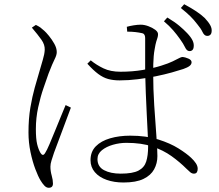

<svg xmlns="http://www.w3.org/2000/svg" viewBox="-20 -845 1040 910"><path d="M833 -660Q819 -680 801 -701Q783 -722 757 -744L773 -762Q808 -741 829.5 -723Q851 -705 867 -688Q885 -669 892.5 -653.5Q900 -638 898 -623Q897 -612 891 -607Q885 -602 876 -603Q865 -604 857 -621Q849 -638 833 -660ZM916 -729Q900 -750 882.5 -767.5Q865 -785 837 -807L853 -825Q888 -806 910.5 -791Q933 -776 950 -760Q968 -741 976.5 -725.5Q985 -710 983 -695Q982 -684 975.5 -679Q969 -674 960 -675Q948 -676 940 -693Q932 -710 916 -729ZM394 -543 410 -559Q437 -537 470.5 -521Q504 -505 551 -505Q608 -505 657.5 -513.5Q707 -522 743.5 -533.5Q780 -545 798 -554Q821 -565 830 -570Q839 -575 846 -575Q857 -574 872.5 -567.5Q888 -561 888 -550Q888 -540 878.5 -532.5Q869 -525 849 -518Q828 -511 794 -501.5Q760 -492 718.5 -483.5Q677 -475 633 -469.5Q589 -464 547 -464Q517 -464 493 -470.5Q469 -477 445.5 -494.5Q422 -512 394 -543ZM583 -695 581 -718Q595 -722 613.5 -725Q632 -728 647 -728Q664 -728 683 -721Q702 -714 715.5 -704Q729 -694 729 -683Q729 -674 726.5 -666.5Q724 -659 720.5 -647.5Q717 -636 713 -612Q710 -596 708.5 -578.5Q707 -561 706.5 -541.5Q706 -522 706 -500Q706 -423 711 -345.5Q716 -268 721 -204Q726 -140 726 -105Q726 -71 710.5 -42.5Q695 -14 660 3Q625 20 565 20Q521 20 485.5 7.5Q450 -5 429.5 -29Q409 -53 409 -86Q409 -126 434 -151.5Q459 -177 502 -189.5Q545 -202 597 -202Q673 -202 730 -184Q787 -166 826 -141.5Q865 -117 886 -97Q900 -84 908.5 -71Q917 -58 917 -45Q917 -35 913 -28.5Q909 -22 899 -22Q890 -22 882 -28.5Q874 -35 864 -45Q832 -77 793 -105Q754 -133 702.5 -150.5Q651 -168 579 -168Q547 -168 515.5 -159Q484 -150 463 -133Q442 -116 442 -91Q442 -55 473 -38.5Q504 -22 552 -22Q609 -22 636.5 -36.5Q664 -51 673 -79.5Q682 -108 682 -150Q682 -174 680 -214.5Q678 -255 675.5 -304.5Q673 -354 671 -405Q669 -456 668 -501Q668 -521 668 -553Q668 -585 668 -616Q668 -647 668 -663Q668 -671 666.5 -675.5Q665 -680 662 -683.5Q659 -687 652 -688Q639 -691 621.5 -693Q604 -695 583 -695ZM131 -714 150 -727Q164 -720 171 -715Q178 -710 190 -699Q198 -692 212 -675Q226 -658 237.5 -637.5Q249 -617 249 -598Q249 -584 239 -564.5Q229 -545 210 -496Q201 -470 186.5 -428.5Q172 -387 161 -336.5Q150 -286 150 -233Q150 -187 156 -162Q162 -137 172 -120Q177 -112 182.5 -111Q188 -110 194 -120Q202 -132 214.5 -161.5Q227 -191 241.5 -226.5Q256 -262 269.5 -295Q283 -328 291 -347L316 -335Q309 -316 297.5 -285.5Q286 -255 274 -222.5Q262 -190 251.5 -162.5Q241 -135 236 -121Q229 -100 224 -84Q219 -68 219 -55Q219 -34 225 -13Q231 8 231 25Q231 45 211 45Q200 45 190.5 35Q181 25 172 10Q161 -8 147.5 -43.5Q134 -79 124.5 -124.5Q115 -170 115 -217Q115 -283 124 -335.5Q133 -388 144.5 -429Q156 -470 165 -500Q175 -536 183 -562Q191 -588 192 -609Q193 -633 176.5 -656.5Q160 -680 131 -714Z"/></svg>

Font: Noto Serif HK
Style: Regular
Weight: 200
Designer: Ryoko NISHIZUKA 西塚涼子 (kana & ideographs); Frank Grießhammer (Latin, Greek & Cyrillic); Wenlong ZHANG 张文龙 (bopomofo); San
Foundry: Adobe
Version: Version 2.001;hotconv 1.1.0;makeotfexe 2.6.0